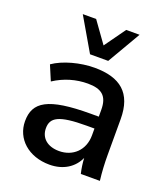

<svg xmlns="http://www.w3.org/2000/svg" viewBox="-145 -894 881 1008"><g transform="rotate(20 295.5 -390.5)"><path d="M248 10.7C325.7 10.7 382.3 -26.9 408.2 -85C409.7 -56.6 413.6 -28.3 420.4 0H526.9C521 -47.4 518.6 -95.7 518.6 -143.1V-341.8C518.6 -487.8 441.9 -548.8 298.3 -548.8C219.7 -548.8 127 -524.4 71.3 -485.4L106.4 -402.3C164.6 -440.4 229 -458.5 293.9 -458.5C371.1 -458.5 406.2 -429.7 406.2 -352.5V-314.9H361.3C122.1 -314.9 50.3 -268.1 50.3 -160.6C50.3 -63 130.4 10.7 248 10.7ZM271.5 -73.7C206.1 -73.7 166 -108.9 166 -163.1C166 -222.7 206.5 -248.5 362.3 -248.5H406.2V-210.9C406.2 -126 347.2 -73.7 271.5 -73.7ZM352.5 -606.9 460.4 -792H385.7L301.8 -674.8L217.8 -792H143.1L251 -606.9Z"/></g></svg>

Font: Winston Medium
Style: Regular
Weight: 500
Designer: Vernon Adams, Kim Jin-seong, David Berlow, Cristiano Sobral
Foundry: The Winston Project Authors
Version: Version 3.004